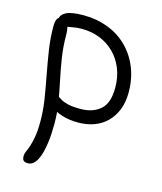

<svg xmlns="http://www.w3.org/2000/svg" viewBox="-113 -577 776 921"><g transform="rotate(15 275.0 -116.5)"><path d="M294 10Q249 10 213.5 -1.5Q178 -13 157 -30.5Q136 -48 136 -67Q136 -78 140 -85Q144 -92 156 -92Q165 -92 172.5 -86.5Q180 -81 192 -74Q204 -67 226.5 -61.5Q249 -56 289 -56Q349 -56 386.5 -88Q424 -120 424 -197Q424 -249 407 -291.5Q390 -334 359 -365Q328 -396 286.5 -412.5Q245 -429 196 -429Q170 -429 144.5 -423.5Q119 -418 104 -418Q95 -418 88.5 -422Q82 -426 79 -433Q76 -440 76 -447Q76 -467 102 -480.5Q128 -494 189 -494Q254 -494 309 -473Q364 -452 405 -412Q446 -372 469 -316Q492 -260 492 -191Q492 -143 477 -105.5Q462 -68 435.5 -42Q409 -16 373 -3Q337 10 294 10ZM113 261Q103 261 96.5 258.5Q90 256 87 249.5Q84 243 84 233Q84 221 89.5 209Q95 197 101.5 178.5Q108 160 113.5 129.5Q119 99 119 50Q119 -4 110 -59.5Q101 -115 90 -172.5Q79 -230 70 -288.5Q61 -347 61 -406Q61 -424 64.5 -435Q68 -446 75.5 -451Q83 -456 94 -456Q106 -456 114 -446Q122 -436 126.5 -420Q131 -404 131 -384Q131 -324 139.5 -269.5Q148 -215 159 -163.5Q170 -112 178.5 -60.5Q187 -9 187 46Q187 98 181.5 138.5Q176 179 166.5 206Q157 233 143.5 247Q130 261 113 261Z"/></g></svg>

Font: Shantell Sans Light
Style: Regular
Weight: 300
Designer: Stephen Nixon, Anya Danilova, Shantell Martin
Foundry: Arrow Type
Version: Version 1.011;[c5ecc13dd]